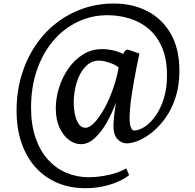

<svg xmlns="http://www.w3.org/2000/svg" viewBox="-20 -784 1074 1060"><path d="M71.5 -172.5Q71.5 -276 98.2 -366.2Q125 -456.5 173.8 -529.8Q222.5 -603 289.2 -655.5Q356 -708 437 -736.2Q518 -764.5 608.5 -764.5Q713 -764.5 795 -721.5Q877 -678.5 923.8 -596Q970.5 -513.5 970.5 -393.5Q970.5 -313.5 950.2 -249.5Q930 -185.5 896.5 -137.2Q863 -89 823.8 -56.8Q784.5 -24.5 746.2 -8.5Q708 7.5 679 7.5Q652.5 7.5 630.8 -13.5Q609 -34.5 606.5 -76Q605.5 -97.5 608.8 -132.8Q612 -168 620.5 -219Q599.5 -160.5 569.5 -107.8Q539.5 -55 503.2 -21.5Q467 12 426 12Q392.5 12 360.8 -11.5Q329 -35 308.5 -79.2Q288 -123.5 288 -186Q288 -241 305.5 -298.2Q323 -355.5 356.5 -404.2Q390 -453 437.8 -483Q485.5 -513 545.5 -513Q572 -513 603.5 -506.2Q635 -499.5 660.5 -485.5Q664 -495.5 670.8 -503.5Q677.5 -511.5 686.5 -509.5Q695 -507.5 704.2 -504.2Q713.5 -501 724.8 -496.8Q736 -492.5 749.5 -488Q744 -462.5 736 -422.8Q728 -383 719.8 -337Q711.5 -291 705 -245.5Q698.5 -200 696.5 -163Q693 -111 700.5 -87.2Q708 -63.5 719 -63.5Q748 -63.5 779.8 -84.5Q811.5 -105.5 839.2 -145Q867 -184.5 884.5 -240.5Q902 -296.5 902 -366.5Q902 -458.5 874.5 -522.2Q847 -586 800.2 -625.2Q753.5 -664.5 694.8 -682.2Q636 -700 573 -700Q484.5 -700 407.8 -663Q331 -626 273.5 -558.2Q216 -490.5 183.8 -397Q151.5 -303.5 151.5 -190Q151.5 -96 176 -24Q200.5 48 244.2 96.5Q288 145 346 169.8Q404 194.5 470.5 194.5Q508.5 194.5 548 188Q587.5 181.5 621.8 170.2Q656 159 676.5 145L693 182.5Q667 204 628.8 220.2Q590.5 236.5 545 245.8Q499.5 255 451.5 255Q366.5 255 296.8 225.5Q227 196 176.5 140Q126 84 98.8 5Q71.5 -74 71.5 -172.5ZM387 -214Q387 -184.5 393.5 -153Q400 -121.5 414.5 -100Q429 -78.5 452 -78.5Q475 -78.5 503.2 -109.2Q531.5 -140 558.8 -190Q586 -240 605.5 -298.5Q612 -316.5 617.8 -336.5Q623.5 -356.5 628 -375.8Q632.5 -395 635 -411Q625.5 -421 605.5 -429.8Q585.5 -438.5 563.8 -444Q542 -449.5 526.5 -449.5Q493.5 -449.5 467.5 -430Q441.5 -410.5 423.5 -376.8Q405.5 -343 396.2 -301Q387 -259 387 -214Z"/></svg>

Font: Merriweather 36pt SemiBold
Style: Regular
Weight: 600
Version: Version 2.100